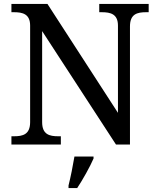

<svg xmlns="http://www.w3.org/2000/svg" viewBox="-20 -734 803 975"><path d="M38 0H289V-42H276C231 -42 194 -51 194 -114V-576L569 0H640V-600C640 -663 677 -672 722 -672H735V-714H484V-672H497C541 -672 579 -663 579 -604V-161L221 -714H38V-672H51C95 -672 133 -663 133 -604V-114C133 -51 96 -42 51 -42H38ZM328 208V221H372C400 179 437 113 455 71V61H358C350 109 339 164 328 208Z"/></svg>

Font: Noto Serif Devanagari
Style: Regular
Weight: 400
Designer: Universal Thirst, Indian Type Foundry and the Monotype Design Team
Foundry: Monotype Imaging Inc.
Version: Version 2.004